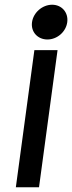

<svg xmlns="http://www.w3.org/2000/svg" viewBox="-20 -792 305 812"><path d="M180.5 -625C221.5 -625 258.8 -657 264.4 -698C269.9 -739 241.4 -772 200.4 -772C159.4 -772 120.9 -739 115.4 -698C109.8 -657 139.5 -625 180.5 -625ZM223.4 -580H125.4L47 0H145Z"/></svg>

Font: Charger
Style: ExBdIt
Weight: 400
Designer: Jasper
Foundry: Cannot Into Space Fonts
Version: Version 0.99